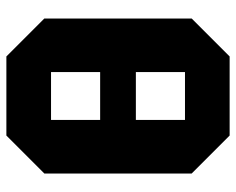

<svg xmlns="http://www.w3.org/2000/svg" viewBox="-89 -651 740 602"><g transform="rotate(90 281.0 -350.0)"><path d="M38 -119V-581L157 -700H405L524 -581V-119L405 0H157ZM206 -560V-406H356V-560ZM206 -140H356V-294H206Z"/></g></svg>

Font: Tektur SemiCondensed
Style: Bold
Weight: 700
Width: 4
Designer: Adam Jagosz
Foundry: Adam Jagosz
Version: Version 1.005;gftools[0.9.30]